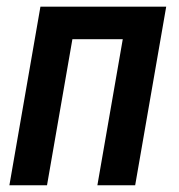

<svg xmlns="http://www.w3.org/2000/svg" viewBox="-20 -548 529 568"><path d="M383.8 -528.3 366.7 -432.1H168.9L185.5 -528.3ZM210.9 -528.3 119.1 0H7.8L99.6 -528.3ZM471.7 -528.3 379.9 0H268.1L359.9 -528.3Z"/></svg>

Font: Roboto Condensed Medium
Style: Italic
Weight: 500
Italic angle: -12°
Designer: Christian Robertson
Foundry: Google
Version: Version 3.0; 2020